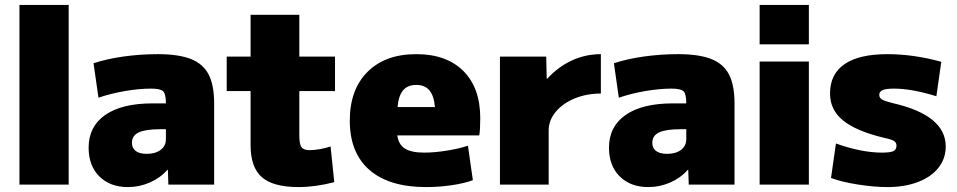

<svg xmlns="http://www.w3.org/2000/svg" viewBox="-20 -750 3889 780"><path d="M59 -730H259V0H59Z M340 -150Q340 -236 407.5 -283Q475 -330 600 -330H654Q654 -368 643 -379Q632 -390 594 -390Q545 -390 487 -380Q429 -370 380 -353L360 -493Q414 -511 482.5 -520.5Q551 -530 621 -530Q705 -530 755 -510.5Q805 -491 827.5 -447.5Q850 -404 850 -330V0H664L662 -60H660Q631 -27 588.5 -8.5Q546 10 500 10Q427 10 383.5 -33.5Q340 -77 340 -150ZM576 -125Q611 -125 632.5 -141Q654 -157 654 -185V-225H630Q571 -225 543.5 -212Q516 -199 516 -170Q516 -148 531.5 -136.5Q547 -125 576 -125Z M998 -160V-380H901V-520H998V-690H1196V-520H1341V-380H1196V-200Q1196 -165 1204.5 -152.5Q1213 -140 1238 -140Q1255 -140 1279 -144Q1303 -148 1323 -155L1338 -10Q1261 10 1193 10Q1090 10 1044 -30Q998 -70 998 -160Z M1401 -260Q1401 -386 1473 -458Q1545 -530 1671 -530Q1794 -530 1862.5 -461.5Q1931 -393 1931 -270Q1931 -222 1927 -200H1594Q1599 -163 1625 -146.5Q1651 -130 1703 -130Q1745 -130 1795 -138Q1845 -146 1881 -158L1901 -18Q1866 -5 1814.5 2.5Q1763 10 1711 10Q1561 10 1481 -59.5Q1401 -129 1401 -260ZM1747 -315Q1743 -361 1724.5 -383Q1706 -405 1671 -405Q1636 -405 1617.5 -383Q1599 -361 1595 -315Z M2011 -520H2199L2201 -430H2203Q2248 -479 2303.5 -504.5Q2359 -530 2421 -530V-370Q2363 -370 2314.5 -350Q2266 -330 2237.5 -295.5Q2209 -261 2209 -220V0H2011Z M2454 -150Q2454 -236 2521.5 -283Q2589 -330 2714 -330H2768Q2768 -368 2757 -379Q2746 -390 2708 -390Q2659 -390 2601 -380Q2543 -370 2494 -353L2474 -493Q2528 -511 2596.5 -520.5Q2665 -530 2735 -530Q2819 -530 2869 -510.5Q2919 -491 2941.5 -447.5Q2964 -404 2964 -330V0H2778L2776 -60H2774Q2745 -27 2702.5 -8.5Q2660 10 2614 10Q2541 10 2497.5 -33.5Q2454 -77 2454 -150ZM2690 -125Q2725 -125 2746.5 -141Q2768 -157 2768 -185V-225H2744Q2685 -225 2657.5 -212Q2630 -199 2630 -170Q2630 -148 2645.5 -136.5Q2661 -125 2690 -125Z M3066 -730H3266V-570H3066ZM3066 -500H3266V0H3066Z M3356 -27 3376 -167Q3480 -130 3563 -130Q3597 -130 3609.5 -136Q3622 -142 3622 -159Q3622 -171 3611.5 -177.5Q3601 -184 3568 -191Q3457 -218 3404.5 -261Q3352 -304 3352 -370Q3352 -449 3411 -489.5Q3470 -530 3585 -530Q3691 -530 3804 -499L3784 -359Q3684 -390 3612 -390Q3580 -390 3566 -384Q3552 -378 3552 -365Q3552 -352 3563.5 -345.5Q3575 -339 3607 -331Q3822 -282 3822 -155Q3822 -106 3792.5 -68.5Q3763 -31 3709 -10.5Q3655 10 3585 10Q3531 10 3464.5 -0.5Q3398 -11 3356 -27Z"/></svg>

Font: Enso Black
Style: Regular
Weight: 900
Designer: Coji Morishita
Foundry: UNDERFOREST DESIGN
Version: Version 1.000